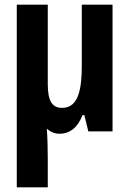

<svg xmlns="http://www.w3.org/2000/svg" viewBox="-20 -564 559 824"><path d="M52 240H185V120C185 74 184 31 181 -12C196 2 215 10 235 10C280 10 314 -17 334 -70H342L359 0H463V-544H331V-283C331 -185 318 -101 247 -101C204 -101 185 -130 185 -204V-544H52Z"/></svg>

Font: Kathrein 77 Bold Condensed
Style: Regular
Weight: 700
Width: 3
Designer: Lazydogs Typefoundry, based on Open Sans by Ascender Corporation
Foundry: Lazydogs Typefoundry
Version: Version 1.003;PS 001.003;hotconv 1.0.88;makeotf.lib2.5.64775